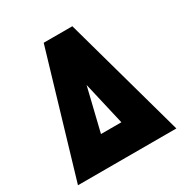

<svg xmlns="http://www.w3.org/2000/svg" viewBox="-165 -840 929 970"><g transform="rotate(-30 300.0 -355.0)"><path d="M13 0 223 -710H390L587 0ZM243 -166H362L304 -417Z"/></g></svg>

Font: Livvic Black
Style: Regular
Weight: 900
Designer: Jacques Le Bailly, Baron von Fonthausen
Version: Version 1.001; ttfautohint (v1.8.2)